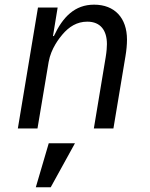

<svg xmlns="http://www.w3.org/2000/svg" viewBox="-20 -548 640 819"><path d="M139.9 0 187.5 -283.7C197.4 -341.3 234 -386.4 245.7 -400.2C274.1 -433.9 308.2 -455.6 352.3 -455.6C409.1 -455.6 436.1 -418 436.1 -359.7C436.1 -347.3 434.7 -327.4 430.8 -304L380.3 0H463.8L515.3 -308.9C519.5 -333.8 521.7 -358.3 521.7 -378.9C521.7 -471.9 468.8 -528.1 381.4 -528.1C299 -528.1 247.9 -475.9 209.9 -394.2H206L225.9 -516H142L56.1 0ZM132.8 250.7H196.4L299.7 63.2H187.9Z"/></svg>

Font: Margiela Mono Italic Text It
Style: Regular
Weight: 400
Designer: Mike Abbink, Paul van der Laan, Pieter van Rosmalen
Foundry: Bold Monday
Version: Version 2.003 2021